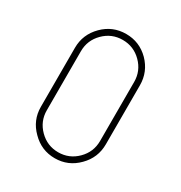

<svg xmlns="http://www.w3.org/2000/svg" viewBox="-159 -780 840 893"><g transform="rotate(30 261.0 -333.5)"><path d="M385 -616Q436 -564 436 -492V-175Q436 -103 385 -52Q334 0 262 0Q190 0 139 -52Q87 -103 87 -175V-492Q87 -564 139 -616Q190 -667 262 -667Q334 -667 385 -616ZM405 -492Q405 -551 363 -593Q321 -635 262 -635Q203 -635 161 -593Q119 -551 119 -492V-175Q119 -116 161 -74Q203 -32 262 -32Q321 -32 363 -74Q405 -116 405 -175Z"/></g></svg>

Font: Zector
Style: Regular
Weight: 400
Designer: GGBot
Version: 0.72